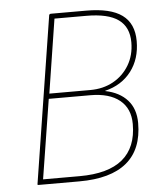

<svg xmlns="http://www.w3.org/2000/svg" viewBox="-49 -699 629 742"><g transform="rotate(-5 265.5 -327.5)"><path d="M70 0Q66 0 67 -4L169 -651Q171 -655 175 -655H313Q407 -655 452 -622Q497 -589 497 -521Q497 -452 460.5 -404Q424 -356 359 -340V-339Q414 -328 444.5 -294Q475 -260 475 -205Q475 -103 413 -51.5Q351 0 229 0ZM90 -20H232Q343 -20 398.5 -66Q454 -112 454 -203Q454 -263 414 -295.5Q374 -328 300 -328H139ZM143 -348H302Q352 -348 391 -369.5Q430 -391 453 -429.5Q476 -468 476 -518Q476 -577 436 -606Q396 -635 311 -635H188Z"/></g></svg>

Font: Sofia Sans Semi Condensed Thin
Style: Italic
Weight: 250
Italic angle: -9°
Version: Version 4.100